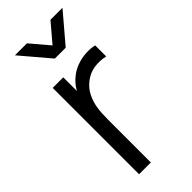

<svg xmlns="http://www.w3.org/2000/svg" viewBox="-244 -804 849 849"><g transform="rotate(-45 180.0 -380.0)"><path d="M70 0V-540H136V-410L123 -427Q132 -450.7 146.4 -471.1Q160.8 -491.5 178 -504.7Q198.3 -522.3 226.2 -532.4Q254 -542.5 282.7 -544.2Q311.3 -546 335.7 -540V-471Q302.3 -479 268.2 -474Q234.2 -469 206.3 -446.7Q180.7 -426.7 166.8 -398.4Q153 -370.2 148.3 -340.2Q143.7 -310.3 143.7 -269.3V0ZM53.7 -760H128.7L202.3 -673.3L276 -760H351L236.3 -625H168.3Z"/></g></svg>

Font: Hauora
Style: Regular
Weight: 400
Designer: Wayne Shih
Foundry: WCYS
Version: Version 1.001